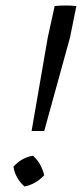

<svg xmlns="http://www.w3.org/2000/svg" viewBox="-20 -677 303 699"><path d="M258 -655 235 -541 141 -200H95L154 -541L179 -655Q219 -659 258 -655ZM100 -110Q130 -84 141 -39Q110 -6 69 2Q35 -29 29 -70Q58 -103 100 -110Z"/></svg>

Font: Piazzolla
Style: Italic
Weight: 400
Italic angle: -11.3°
Designer: Juan Pablo del Peral
Foundry: Huerta Tipografica
Version: Version 1.330